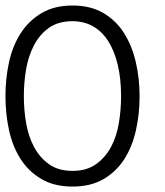

<svg xmlns="http://www.w3.org/2000/svg" viewBox="-36 -668 602 699"><path d="M472.2 -317.9Q472.2 -253.9 459 -194.3Q445.8 -134.8 417 -89.4Q388.2 -43.9 341.6 -16.4Q294.9 11.2 228 11.2Q161.1 11.2 114.5 -16.4Q67.9 -43.9 38.8 -89.4Q9.8 -134.8 -3.2 -194.3Q-16.1 -253.9 -16.1 -317.9Q-16.1 -381.8 -3.2 -441.4Q9.8 -501 39.3 -546.9Q68.8 -592.8 115.5 -620.4Q162.1 -647.9 228 -647.9Q293.9 -647.9 340.6 -620.4Q387.2 -592.8 416 -546.9Q444.8 -501 458.5 -441.4Q472.2 -381.8 472.2 -317.9ZM404.8 -317.9Q404.8 -380.9 392.8 -431.4Q380.9 -481.9 358.4 -517.6Q335.9 -553.2 303 -572Q270 -590.8 228 -590.8Q175.8 -590.8 141.8 -566.4Q107.9 -542 87.4 -502.4Q66.9 -462.9 58.8 -414.6Q50.8 -366.2 50.8 -317.9Q50.8 -270 58.8 -221.4Q66.9 -172.9 87.4 -134Q107.9 -95.2 141.8 -70.6Q175.8 -45.9 228 -45.9Q279.8 -45.9 314 -70.6Q348.1 -95.2 368.7 -134Q389.2 -172.9 397 -221.4Q404.8 -270 404.8 -317.9Z"/></svg>

Font: Anonymous Pro
Style: Regular
Weight: 400
Monospace: yes
Designer: Mark Simonson
Version: Version 1.003